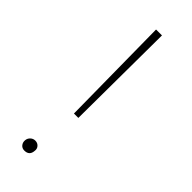

<svg xmlns="http://www.w3.org/2000/svg" viewBox="-224 -682 711 711"><g transform="rotate(45 131.5 -327.0)"><path d="M120 -223 115 -658H146L143 -223ZM87 4Q75 4 68 -4.5Q61 -13 62 -25Q63 -36 71 -43.5Q79 -51 90 -51Q102 -51 109.5 -42.5Q117 -34 115 -22Q113 4 87 4Z"/></g></svg>

Font: EauTestText Extralight
Style: Italic
Weight: 250
Italic angle: -12°
Designer: Christian Thalmann (Catharsis Fonts)
Version: Version 0.001;PS 000.001;hotconv 1.0.88;makeotf.lib2.5.64775